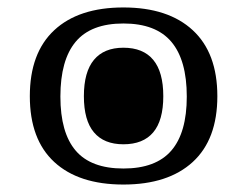

<svg xmlns="http://www.w3.org/2000/svg" viewBox="-20 -485 663 515"><path d="M311 10Q191 10 125.5 -50.5Q60 -111 60 -227Q60 -343 125.5 -404Q191 -465 311 -465Q431 -465 497 -404Q563 -343 563 -227Q563 -111 497 -50.5Q431 10 311 10ZM311 -33Q398 -33 439.5 -81Q481 -129 481 -226Q481 -324 439.5 -373Q398 -422 311 -422Q224 -422 183 -373Q142 -324 142 -226Q142 -129 183 -81Q224 -33 311 -33ZM311 -98Q259 -98 232 -130Q205 -162 205 -227Q205 -292 232 -324.5Q259 -357 311 -357Q364 -357 391 -324.5Q418 -292 418 -227Q418 -162 391 -130Q364 -98 311 -98Z"/></svg>

Font: Noto Serif Thai
Style: Regular
Weight: 400
Designer: Monotype Design Team
Foundry: Monotype Imaging Inc.
Version: Version 2.001